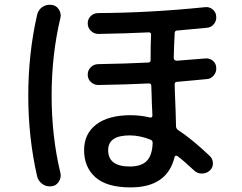

<svg xmlns="http://www.w3.org/2000/svg" viewBox="-20 -771 1040 826"><path d="M538.1 -188.5Q445.3 -188.5 445.3 -125Q445.3 -54.7 538.1 -54.7Q587.9 -54.7 611.3 -78.6Q634.8 -102.5 636.7 -155.3Q636.7 -167 627.9 -169.9Q582 -188.5 538.1 -188.5ZM542 35.2Q439.5 35.2 390.6 -8.3Q341.8 -51.8 341.8 -125Q341.8 -195.3 394 -235.4Q446.3 -275.4 542 -275.4Q584 -275.4 625 -265.6Q635.7 -263.7 635.7 -274.4Q634.8 -293 633.3 -328.1Q631.8 -363.3 631.8 -377Q631.8 -380.9 631.3 -389.2Q630.9 -397.5 630.9 -401.4Q630.9 -412.1 620.1 -412.1Q524.4 -407.2 403.3 -405.3Q384.8 -405.3 371.1 -418Q357.4 -430.7 357.4 -449.7Q357.4 -468.8 370.6 -481.9Q383.8 -495.1 403.3 -495.1Q522.5 -497.1 618.2 -502Q627.9 -502 627.9 -512.7Q627.9 -584 629.9 -622.1Q629.9 -631.8 620.1 -631.8Q524.4 -627 403.3 -625Q384.8 -625 371.1 -638.2Q357.4 -651.4 357.4 -670.4Q357.4 -689.5 370.6 -702.1Q383.8 -714.8 403.3 -714.8Q625 -715.8 862.3 -740.2Q880.9 -742.2 895 -730.5Q909.2 -718.8 910.2 -700.2Q912.1 -681.6 899.9 -667Q887.7 -652.3 869.1 -651.4Q780.3 -643.6 742.2 -639.6Q731.4 -639.6 731.4 -627Q728.5 -572.3 727.5 -521.5Q727.5 -510.7 741.2 -509.8Q821.3 -515.6 862.3 -519.5Q880.9 -521.5 895 -510.3Q909.2 -499 910.2 -480.5Q912.1 -461.9 899.9 -446.8Q887.7 -431.6 869.1 -430.7Q858.4 -429.7 812 -425.3Q765.6 -420.9 741.2 -418.9Q731.4 -418.9 731.4 -407.2Q731.4 -402.3 731.9 -390.6Q732.4 -378.9 732.4 -373Q736.3 -284.2 737.3 -227.5Q737.3 -217.8 747.1 -210.9Q805.7 -172.9 881.8 -100.6Q895.5 -87.9 896 -68.8Q896.5 -49.8 882.3 -37.1Q868.2 -24.4 848.1 -24.4Q828.1 -24.4 814.5 -38.1Q767.6 -82 743.2 -99.6Q740.2 -101.6 736.3 -101.1Q732.4 -100.6 731.4 -96.7Q700.2 35.2 542 35.2ZM202.1 30.3Q179.7 33.2 162.1 20.5Q144.5 7.8 139.6 -12.7Q101.6 -179.7 101.6 -359.9Q101.6 -540 139.6 -707Q144.5 -728.5 162.1 -740.7Q179.7 -752.9 202.1 -750Q221.7 -748 232.9 -731Q244.1 -713.9 240.2 -695.3Q202.1 -536.1 202.1 -359.9Q202.1 -183.6 240.2 -25.4Q244.1 -6.8 232.9 10.7Q221.7 28.3 202.1 30.3Z"/></svg>

Font: Rounded-X Mgen+ 2m medium
Style: Regular
Weight: 500
Designer: [Source Han Sans]
Ryoko NISHIZUKA  (kana & ideographs); Paul D. Hunt (Latin, Greek & Cyrillic); Wenlong ZHANG  (bopomofo
Version: Version 1.059.20150602